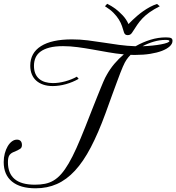

<svg xmlns="http://www.w3.org/2000/svg" viewBox="-20 -999 953 1038"><path d="M557.6 -595.2Q574.7 -626 598.1 -653.8Q621.6 -681.6 649.4 -705.1Q606.4 -709 564.2 -716.6Q522 -724.1 480.7 -731.4Q439.5 -738.8 399.4 -744.1Q359.4 -749.5 320.8 -749.5Q277.3 -749.5 247.6 -741.7Q217.8 -733.9 199 -720Q180.2 -706.1 171.9 -686.5Q163.6 -667 163.6 -643.1Q163.6 -619.1 170.9 -601.6Q178.2 -584 191.9 -572.5Q205.6 -561 224.4 -555.4Q243.2 -549.8 266.1 -549.8Q281.7 -549.8 298.8 -552.2Q315.9 -554.7 332.8 -559.3Q349.6 -564 365.7 -570.3Q381.8 -576.7 395.5 -584.5L405.3 -572.8Q373 -554.2 335.9 -543.9Q298.8 -533.7 265.1 -533.7Q236.8 -533.7 214.4 -541.3Q191.9 -548.8 176 -563Q160.2 -577.1 151.9 -597.7Q143.6 -618.2 143.6 -644Q143.6 -712.9 201.4 -749.5Q259.3 -786.1 368.7 -786.1Q412.6 -786.1 454.8 -780.8Q497.1 -775.4 539.3 -768.8Q581.5 -762.2 624.5 -756.3Q667.5 -750.5 712.9 -749Q752.4 -771.5 793.9 -784.2Q835.4 -796.9 876.5 -796.9Q897.5 -796.9 905 -793Q912.6 -789.1 912.6 -778.3Q912.6 -762.2 897.5 -748.3Q882.3 -734.4 855.7 -724.1Q829.1 -713.9 792.5 -708Q755.9 -702.1 713.4 -702.1Q706.5 -702.1 699.7 -702.1Q692.9 -702.1 686 -702.6Q679.2 -695.8 673.6 -689Q668 -682.1 663.1 -674.8Q658.7 -668.5 654.3 -659.9Q649.9 -651.4 644 -637.9Q638.2 -624.5 630.4 -604.5Q622.6 -584.5 611.6 -554.4Q600.6 -524.4 585.4 -483.2Q570.3 -441.9 550.3 -386.2Q511.2 -279.3 470.9 -202.4Q430.7 -125.5 385.3 -76.4Q339.8 -27.3 287.6 -4.2Q235.4 19 172.4 19Q89.4 19 44.7 -17.6Q0 -54.2 0 -122.6Q0 -147.5 5.9 -169.4Q11.7 -191.4 21.5 -208Q31.2 -224.6 44.2 -234.4Q57.1 -244.1 71.8 -244.1Q84.5 -244.1 91.6 -236.6Q98.6 -229 98.6 -214.8Q98.6 -208 96.4 -203.1Q94.2 -198.2 88.9 -194.3Q83.5 -190.4 74.2 -186Q64.9 -181.6 50.8 -175.8Q36.6 -169.4 29.8 -158Q22.9 -146.5 22.9 -121.6Q22.9 -61.5 59.1 -31Q95.2 -0.5 168.5 -0.5Q198.2 -0.5 223.1 -5.4Q248 -10.3 269.8 -23.2Q291.5 -36.1 311.3 -58.6Q331.1 -81.1 351.3 -115.7Q371.6 -150.4 393.3 -198.7Q415 -247.1 440.9 -312.5Q462.4 -367.7 478.3 -407.7Q494.1 -447.8 505.6 -476.3Q517.1 -504.9 524.9 -523.9Q532.7 -543 538.3 -556.2Q543.9 -569.3 548.3 -578.1Q552.7 -586.9 557.6 -595.2ZM694.3 -822.8Q689 -814.5 683.1 -811.8Q677.2 -809.1 670.9 -809.1Q662.1 -809.1 657.5 -812.7Q652.8 -816.4 650.4 -823.7Q645.5 -840.8 639.4 -858.4Q633.3 -876 622.3 -893.8Q611.3 -911.6 593.5 -929.7Q575.7 -947.8 547.4 -965.3Q547.9 -965.3 549.6 -967.5Q551.3 -969.7 553.7 -972.2Q556.2 -975.1 559.6 -978.5Q582.5 -967.3 604.5 -951.2Q623 -937 642.6 -916.7Q662.1 -896.5 674.8 -868.7Q674.8 -868.7 680.9 -875.2Q687 -881.8 697.8 -891.8Q708.5 -901.9 723.1 -914.6Q737.8 -927.2 754.9 -939.2Q772 -951.2 791 -961.4Q810.1 -971.7 829.1 -977.5Q830.1 -976.6 831.5 -975.6Q834.5 -972.7 836.4 -971.2Q839.4 -968.8 843.8 -965.3Q810.5 -948.2 788.6 -932.6Q766.6 -917 750.5 -900.1Q734.4 -883.3 721.7 -864.5Q709 -845.7 694.3 -822.8ZM874 -783.2Q843.3 -783.2 811.5 -773.9Q779.8 -764.6 750.5 -749Q778.3 -750 804.4 -752.7Q830.6 -755.4 851.1 -759.3Q871.6 -763.2 883.8 -767.8Q896 -772.5 896 -777.3Q896 -783.2 874 -783.2Z"/></svg>

Font: Petit Formal Script
Style: Regular
Weight: 400
Version: Version 1.001; ttfautohint (v0.8) -G 200 -r 50